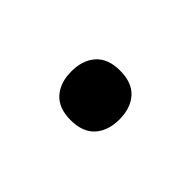

<svg xmlns="http://www.w3.org/2000/svg" viewBox="-30 -428 337 337"><g transform="rotate(-45 138.0 -260.0)"><path d="M138 -320.5Q166 -320.5 182.8 -305.5Q199.5 -290.5 199.5 -261Q199.5 -231 182.8 -216Q166 -201 138 -201Q110 -201 93.2 -216Q76.5 -231 76.5 -261Q76.5 -290.5 93.2 -305.5Q110 -320.5 138 -320.5Z"/></g></svg>

Font: Newsreader 6pt Light
Style: Regular
Weight: 300
Designer: Hugues Gentile
Foundry: Production Type
Version: Version 1.003; ttfautohint (v1.8.3)